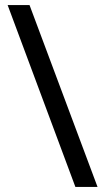

<svg xmlns="http://www.w3.org/2000/svg" viewBox="-20 -734 412 754"><path d="M96 -714 363 0H276L10 -714Z"/></svg>

Font: Noto Sans Batak
Style: Regular
Weight: 400
Designer: Monotype Design Team
Foundry: Monotype Imaging Inc.
Version: Version 2.002; ttfautohint (v1.8.4.7-5d5b)